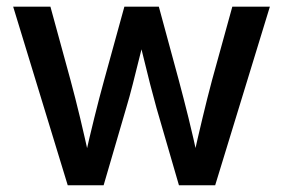

<svg xmlns="http://www.w3.org/2000/svg" viewBox="-20 -549 838 569"><path d="M180.7 0 19 -529.3H129.4L189 -311.5Q203.1 -259.3 217.3 -200.2Q231.4 -141.1 245.6 -76.7H230.5Q244.6 -140.1 259.3 -199.2Q273.9 -258.3 288.6 -311.5L348.6 -529.3H450.7L509.8 -311.5Q523.9 -258.8 538.6 -199.7Q553.2 -140.6 566.9 -76.7H551.8Q565.9 -140.1 580.1 -199.2Q594.2 -258.3 608.4 -311.5L668.5 -529.3H779.8L617.7 0H510.3L443.8 -229Q434.1 -263.7 424.8 -300Q415.5 -336.4 406.5 -373.8Q397.5 -411.1 387.7 -447.8H410.6Q401.4 -411.6 392.1 -374Q382.8 -336.4 373.5 -299.8Q364.3 -263.2 354 -229L287.1 0Z"/></svg>

Font: Inter 24pt Medium
Style: Regular
Weight: 500
Designer: Rasmus Andersson
Foundry: rsms
Version: Version 4.001;git-66647c0bb